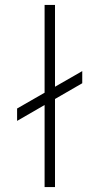

<svg xmlns="http://www.w3.org/2000/svg" viewBox="-20 -755 401 775"><path d="M160 -735H202V0H160ZM49 -317 312 -468V-419L49 -267Z"/></svg>

Font: Tap Sans
Style: Regular
Weight: 400
Designer: Tap Payments
Foundry: Tap Payments
Version: Version 1.001;Glyphs 3.1.2 (3151)